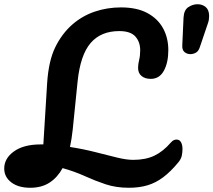

<svg xmlns="http://www.w3.org/2000/svg" viewBox="-61 -883 1009 908"><path d="M82 5Q26 5 -7.5 -20.5Q-41 -46 -41 -86Q-41 -134 5 -167Q51 -200 131 -200Q137 -200 144 -200L162 -491Q169 -596 200.5 -660Q232 -724 281 -767Q328 -808 387 -828Q446 -848 511 -848Q586 -848 635.5 -821.5Q685 -795 710 -749.5Q735 -704 735 -646Q735 -587 714 -548.5Q693 -510 652 -510Q625 -510 608.5 -523.5Q592 -537 592 -562Q592 -579 597 -599.5Q602 -620 602 -645Q602 -685 579 -710.5Q556 -736 503 -736Q416 -736 367.5 -679.5Q319 -623 306 -498L283 -271Q278 -225 270 -188Q334 -178 390.5 -163.5Q447 -149 492 -138Q537 -127 569 -127Q628 -127 669.5 -147Q711 -167 747 -209Q755 -218 761.5 -220.5Q768 -223 774 -223Q788 -223 795 -210.5Q802 -198 802 -178Q802 -164 799 -148Q796 -132 783 -116Q746 -71 710.5 -44.5Q675 -18 636 -6.5Q597 5 548 5Q488 5 438.5 -11.5Q389 -28 340.5 -50Q292 -72 235 -88Q211 -44 173.5 -19.5Q136 5 82 5ZM839 -627Q824 -627 812 -636.5Q800 -646 801 -668L807 -800Q809 -836 830 -849.5Q851 -863 873 -863Q896 -863 912 -849.5Q928 -836 928 -807Q928 -789 923 -775L884 -660Q878 -641 865.5 -634Q853 -627 839 -627Z"/></svg>

Font: Pacifico
Style: Regular
Weight: 400
Designer: Vernon Adams
Foundry: Vernon Adams
Version: Version 3.010; ttfautohint (v1.8.4.7-5d5b)